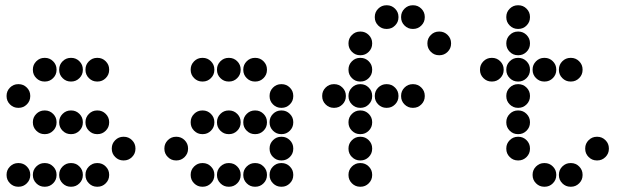

<svg xmlns="http://www.w3.org/2000/svg" viewBox="-20 -715 2440 730"><path d="M149 -495Q131 -495 118 -482Q105 -469 105 -451V-449Q105 -431 118 -418Q131 -405 149 -405H151Q169 -405 182 -418Q195 -431 195 -449V-451Q195 -469 182 -482Q169 -495 151 -495ZM249 -495Q231 -495 218 -482Q205 -469 205 -451V-449Q205 -431 218 -418Q231 -405 249 -405H251Q269 -405 282 -418Q295 -431 295 -449V-451Q295 -469 282 -482Q269 -495 251 -495ZM349 -495Q331 -495 318 -482Q305 -469 305 -451V-449Q305 -431 318 -418Q331 -405 349 -405H351Q369 -405 382 -418Q395 -431 395 -449V-451Q395 -469 382 -482Q369 -495 351 -495ZM49 -395Q31 -395 18 -382Q5 -369 5 -351V-349Q5 -331 18 -318Q31 -305 49 -305H51Q69 -305 82 -318Q95 -331 95 -349V-351Q95 -369 82 -382Q69 -395 51 -395ZM149 -295Q131 -295 118 -282Q105 -269 105 -251V-249Q105 -231 118 -218Q131 -205 149 -205H151Q169 -205 182 -218Q195 -231 195 -249V-251Q195 -269 182 -282Q169 -295 151 -295ZM249 -295Q231 -295 218 -282Q205 -269 205 -251V-249Q205 -231 218 -218Q231 -205 249 -205H251Q269 -205 282 -218Q295 -231 295 -249V-251Q295 -269 282 -282Q269 -295 251 -295ZM349 -295Q331 -295 318 -282Q305 -269 305 -251V-249Q305 -231 318 -218Q331 -205 349 -205H351Q369 -205 382 -218Q395 -231 395 -249V-251Q395 -269 382 -282Q369 -295 351 -295ZM449 -195Q431 -195 418 -182Q405 -169 405 -151V-149Q405 -131 418 -118Q431 -105 449 -105H451Q469 -105 482 -118Q495 -131 495 -149V-151Q495 -169 482 -182Q469 -195 451 -195ZM49 -95Q31 -95 18 -82Q5 -69 5 -51V-49Q5 -31 18 -18Q31 -5 49 -5H51Q69 -5 82 -18Q95 -31 95 -49V-51Q95 -69 82 -82Q69 -95 51 -95ZM149 -95Q131 -95 118 -82Q105 -69 105 -51V-49Q105 -31 118 -18Q131 -5 149 -5H151Q169 -5 182 -18Q195 -31 195 -49V-51Q195 -69 182 -82Q169 -95 151 -95ZM249 -95Q231 -95 218 -82Q205 -69 205 -51V-49Q205 -31 218 -18Q231 -5 249 -5H251Q269 -5 282 -18Q295 -31 295 -49V-51Q295 -69 282 -82Q269 -95 251 -95ZM349 -95Q331 -95 318 -82Q305 -69 305 -51V-49Q305 -31 318 -18Q331 -5 349 -5H351Q369 -5 382 -18Q395 -31 395 -49V-51Q395 -69 382 -82Q369 -95 351 -95Z M749 -495Q731 -495 718 -482Q705 -469 705 -451V-449Q705 -431 718 -418Q731 -405 749 -405H751Q769 -405 782 -418Q795 -431 795 -449V-451Q795 -469 782 -482Q769 -495 751 -495ZM849 -495Q831 -495 818 -482Q805 -469 805 -451V-449Q805 -431 818 -418Q831 -405 849 -405H851Q869 -405 882 -418Q895 -431 895 -449V-451Q895 -469 882 -482Q869 -495 851 -495ZM949 -495Q931 -495 918 -482Q905 -469 905 -451V-449Q905 -431 918 -418Q931 -405 949 -405H951Q969 -405 982 -418Q995 -431 995 -449V-451Q995 -469 982 -482Q969 -495 951 -495ZM1049 -395Q1031 -395 1018 -382Q1005 -369 1005 -351V-349Q1005 -331 1018 -318Q1031 -305 1049 -305H1051Q1069 -305 1082 -318Q1095 -331 1095 -349V-351Q1095 -369 1082 -382Q1069 -395 1051 -395ZM749 -295Q731 -295 718 -282Q705 -269 705 -251V-249Q705 -231 718 -218Q731 -205 749 -205H751Q769 -205 782 -218Q795 -231 795 -249V-251Q795 -269 782 -282Q769 -295 751 -295ZM849 -295Q831 -295 818 -282Q805 -269 805 -251V-249Q805 -231 818 -218Q831 -205 849 -205H851Q869 -205 882 -218Q895 -231 895 -249V-251Q895 -269 882 -282Q869 -295 851 -295ZM949 -295Q931 -295 918 -282Q905 -269 905 -251V-249Q905 -231 918 -218Q931 -205 949 -205H951Q969 -205 982 -218Q995 -231 995 -249V-251Q995 -269 982 -282Q969 -295 951 -295ZM1049 -295Q1031 -295 1018 -282Q1005 -269 1005 -251V-249Q1005 -231 1018 -218Q1031 -205 1049 -205H1051Q1069 -205 1082 -218Q1095 -231 1095 -249V-251Q1095 -269 1082 -282Q1069 -295 1051 -295ZM649 -195Q631 -195 618 -182Q605 -169 605 -151V-149Q605 -131 618 -118Q631 -105 649 -105H651Q669 -105 682 -118Q695 -131 695 -149V-151Q695 -169 682 -182Q669 -195 651 -195ZM1049 -195Q1031 -195 1018 -182Q1005 -169 1005 -151V-149Q1005 -131 1018 -118Q1031 -105 1049 -105H1051Q1069 -105 1082 -118Q1095 -131 1095 -149V-151Q1095 -169 1082 -182Q1069 -195 1051 -195ZM749 -95Q731 -95 718 -82Q705 -69 705 -51V-49Q705 -31 718 -18Q731 -5 749 -5H751Q769 -5 782 -18Q795 -31 795 -49V-51Q795 -69 782 -82Q769 -95 751 -95ZM849 -95Q831 -95 818 -82Q805 -69 805 -51V-49Q805 -31 818 -18Q831 -5 849 -5H851Q869 -5 882 -18Q895 -31 895 -49V-51Q895 -69 882 -82Q869 -95 851 -95ZM949 -95Q931 -95 918 -82Q905 -69 905 -51V-49Q905 -31 918 -18Q931 -5 949 -5H951Q969 -5 982 -18Q995 -31 995 -49V-51Q995 -69 982 -82Q969 -95 951 -95ZM1049 -95Q1031 -95 1018 -82Q1005 -69 1005 -51V-49Q1005 -31 1018 -18Q1031 -5 1049 -5H1051Q1069 -5 1082 -18Q1095 -31 1095 -49V-51Q1095 -69 1082 -82Q1069 -95 1051 -95Z M1449 -695Q1431 -695 1418 -682Q1405 -669 1405 -651V-649Q1405 -631 1418 -618Q1431 -605 1449 -605H1451Q1469 -605 1482 -618Q1495 -631 1495 -649V-651Q1495 -669 1482 -682Q1469 -695 1451 -695ZM1549 -695Q1531 -695 1518 -682Q1505 -669 1505 -651V-649Q1505 -631 1518 -618Q1531 -605 1549 -605H1551Q1569 -605 1582 -618Q1595 -631 1595 -649V-651Q1595 -669 1582 -682Q1569 -695 1551 -695ZM1349 -595Q1331 -595 1318 -582Q1305 -569 1305 -551V-549Q1305 -531 1318 -518Q1331 -505 1349 -505H1351Q1369 -505 1382 -518Q1395 -531 1395 -549V-551Q1395 -569 1382 -582Q1369 -595 1351 -595ZM1649 -595Q1631 -595 1618 -582Q1605 -569 1605 -551V-549Q1605 -531 1618 -518Q1631 -505 1649 -505H1651Q1669 -505 1682 -518Q1695 -531 1695 -549V-551Q1695 -569 1682 -582Q1669 -595 1651 -595ZM1349 -495Q1331 -495 1318 -482Q1305 -469 1305 -451V-449Q1305 -431 1318 -418Q1331 -405 1349 -405H1351Q1369 -405 1382 -418Q1395 -431 1395 -449V-451Q1395 -469 1382 -482Q1369 -495 1351 -495ZM1249 -395Q1231 -395 1218 -382Q1205 -369 1205 -351V-349Q1205 -331 1218 -318Q1231 -305 1249 -305H1251Q1269 -305 1282 -318Q1295 -331 1295 -349V-351Q1295 -369 1282 -382Q1269 -395 1251 -395ZM1349 -395Q1331 -395 1318 -382Q1305 -369 1305 -351V-349Q1305 -331 1318 -318Q1331 -305 1349 -305H1351Q1369 -305 1382 -318Q1395 -331 1395 -349V-351Q1395 -369 1382 -382Q1369 -395 1351 -395ZM1449 -395Q1431 -395 1418 -382Q1405 -369 1405 -351V-349Q1405 -331 1418 -318Q1431 -305 1449 -305H1451Q1469 -305 1482 -318Q1495 -331 1495 -349V-351Q1495 -369 1482 -382Q1469 -395 1451 -395ZM1549 -395Q1531 -395 1518 -382Q1505 -369 1505 -351V-349Q1505 -331 1518 -318Q1531 -305 1549 -305H1551Q1569 -305 1582 -318Q1595 -331 1595 -349V-351Q1595 -369 1582 -382Q1569 -395 1551 -395ZM1349 -295Q1331 -295 1318 -282Q1305 -269 1305 -251V-249Q1305 -231 1318 -218Q1331 -205 1349 -205H1351Q1369 -205 1382 -218Q1395 -231 1395 -249V-251Q1395 -269 1382 -282Q1369 -295 1351 -295ZM1349 -195Q1331 -195 1318 -182Q1305 -169 1305 -151V-149Q1305 -131 1318 -118Q1331 -105 1349 -105H1351Q1369 -105 1382 -118Q1395 -131 1395 -149V-151Q1395 -169 1382 -182Q1369 -195 1351 -195ZM1349 -95Q1331 -95 1318 -82Q1305 -69 1305 -51V-49Q1305 -31 1318 -18Q1331 -5 1349 -5H1351Q1369 -5 1382 -18Q1395 -31 1395 -49V-51Q1395 -69 1382 -82Q1369 -95 1351 -95Z M1949 -695Q1931 -695 1918 -682Q1905 -669 1905 -651V-649Q1905 -631 1918 -618Q1931 -605 1949 -605H1951Q1969 -605 1982 -618Q1995 -631 1995 -649V-651Q1995 -669 1982 -682Q1969 -695 1951 -695ZM1949 -595Q1931 -595 1918 -582Q1905 -569 1905 -551V-549Q1905 -531 1918 -518Q1931 -505 1949 -505H1951Q1969 -505 1982 -518Q1995 -531 1995 -549V-551Q1995 -569 1982 -582Q1969 -595 1951 -595ZM1849 -495Q1831 -495 1818 -482Q1805 -469 1805 -451V-449Q1805 -431 1818 -418Q1831 -405 1849 -405H1851Q1869 -405 1882 -418Q1895 -431 1895 -449V-451Q1895 -469 1882 -482Q1869 -495 1851 -495ZM1949 -495Q1931 -495 1918 -482Q1905 -469 1905 -451V-449Q1905 -431 1918 -418Q1931 -405 1949 -405H1951Q1969 -405 1982 -418Q1995 -431 1995 -449V-451Q1995 -469 1982 -482Q1969 -495 1951 -495ZM2049 -495Q2031 -495 2018 -482Q2005 -469 2005 -451V-449Q2005 -431 2018 -418Q2031 -405 2049 -405H2051Q2069 -405 2082 -418Q2095 -431 2095 -449V-451Q2095 -469 2082 -482Q2069 -495 2051 -495ZM2149 -495Q2131 -495 2118 -482Q2105 -469 2105 -451V-449Q2105 -431 2118 -418Q2131 -405 2149 -405H2151Q2169 -405 2182 -418Q2195 -431 2195 -449V-451Q2195 -469 2182 -482Q2169 -495 2151 -495ZM1949 -395Q1931 -395 1918 -382Q1905 -369 1905 -351V-349Q1905 -331 1918 -318Q1931 -305 1949 -305H1951Q1969 -305 1982 -318Q1995 -331 1995 -349V-351Q1995 -369 1982 -382Q1969 -395 1951 -395ZM1949 -295Q1931 -295 1918 -282Q1905 -269 1905 -251V-249Q1905 -231 1918 -218Q1931 -205 1949 -205H1951Q1969 -205 1982 -218Q1995 -231 1995 -249V-251Q1995 -269 1982 -282Q1969 -295 1951 -295ZM1949 -195Q1931 -195 1918 -182Q1905 -169 1905 -151V-149Q1905 -131 1918 -118Q1931 -105 1949 -105H1951Q1969 -105 1982 -118Q1995 -131 1995 -149V-151Q1995 -169 1982 -182Q1969 -195 1951 -195ZM2249 -195Q2231 -195 2218 -182Q2205 -169 2205 -151V-149Q2205 -131 2218 -118Q2231 -105 2249 -105H2251Q2269 -105 2282 -118Q2295 -131 2295 -149V-151Q2295 -169 2282 -182Q2269 -195 2251 -195ZM2049 -95Q2031 -95 2018 -82Q2005 -69 2005 -51V-49Q2005 -31 2018 -18Q2031 -5 2049 -5H2051Q2069 -5 2082 -18Q2095 -31 2095 -49V-51Q2095 -69 2082 -82Q2069 -95 2051 -95ZM2149 -95Q2131 -95 2118 -82Q2105 -69 2105 -51V-49Q2105 -31 2118 -18Q2131 -5 2149 -5H2151Q2169 -5 2182 -18Q2195 -31 2195 -49V-51Q2195 -69 2182 -82Q2169 -95 2151 -95Z"/></svg>

Font: Doto Black Rounded Black
Style: Regular
Weight: 900
Monospace: yes
Version: Version 1.000